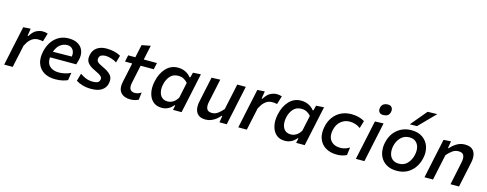

<svg xmlns="http://www.w3.org/2000/svg" viewBox="-27 -1545 5896 2324"><g transform="rotate(15 2921.0 -383.0)"><path d="M24 0Q35.5 -54.5 46.5 -105Q57 -155.5 70 -218L80.5 -267.5Q91.5 -318 104 -376.5Q116 -434.5 129.5 -497L221.5 -503L207 -410.5H217Q255.5 -472.5 296.5 -491Q337.5 -509.5 372 -509.5Q389 -509.5 406 -506.5Q423 -503.5 436 -499L404.5 -394.5Q385.5 -398.5 370 -399.8Q354.5 -401 337.5 -401Q318 -401 293.8 -392.5Q269.5 -384 243.2 -358.2Q217 -332.5 191 -281L176.5 -212.5Q164 -155 153.2 -104.8Q142.5 -54.5 131 0Z M666 11.5Q580 11.5 522.5 -23.5Q465 -58.5 442 -122.5Q429 -158 429 -201Q429 -234 437 -272Q452 -343.5 488.2 -397Q524.5 -450.5 578 -479.8Q631.5 -509 698.5 -509Q772 -509 818.5 -480Q865 -451 881.5 -400.5Q890 -375 890 -345.5Q890 -317.5 882 -285.5Q875 -256.5 865.5 -229H537.5Q536.5 -218 536.5 -207.5Q536.5 -151 571 -118Q612 -79 687 -79Q721.5 -79 762 -88Q802.5 -97 835 -115L820 -19.5Q801 -8.5 758.8 1.5Q716.5 11.5 666 11.5ZM700 -426.5Q655 -426.5 615 -396.2Q575 -366 553.5 -303L789.5 -306Q791.5 -319 791.5 -330.5Q791.5 -365.5 774 -391.5Q750 -426.5 700 -426.5Z M1115.5 11.5Q1053.5 11.5 1005 -3.2Q956.5 -18 924.5 -39L951.5 -134.5Q983 -111 1023.2 -94.5Q1063.5 -78 1113 -78Q1144.5 -78 1167.5 -86.2Q1190.5 -94.5 1197.5 -122.5Q1199.5 -129.5 1199.5 -136Q1199.5 -154.5 1183.5 -169.5Q1161.5 -189.5 1101 -217Q1036 -246 1008.5 -284Q990 -309.5 990 -345.5Q990 -363 994.5 -383Q1007.5 -444.5 1054.5 -476.8Q1101.5 -509 1173 -509Q1227.5 -509 1273.8 -497Q1320 -485 1350.5 -466.5L1324.5 -375Q1294.5 -397 1253 -408.8Q1211.5 -420.5 1183 -420.5Q1159 -420.5 1134.5 -411.5Q1110 -402.5 1103 -370Q1101.5 -363.5 1101.5 -357Q1101.5 -341 1112 -327Q1126.5 -308 1181 -283.5Q1252 -252.5 1286.5 -214.5Q1311.5 -187 1311.5 -144Q1311.5 -127.5 1307.5 -108.5Q1296 -53.5 1248.8 -21Q1201.5 11.5 1115.5 11.5Z M1607.5 12Q1527 12 1486.5 -33.5Q1459 -64.5 1459 -116Q1459 -140.5 1465 -169Q1479 -234 1491.5 -293Q1504 -352 1517 -414.5H1427L1444.5 -497H1534.5Q1543.5 -540.5 1551.8 -578.8Q1560 -617 1569 -658.5L1679 -679.5Q1668.5 -630 1659.5 -588.5Q1650.5 -547 1640 -497H1805L1787.5 -414.5H1622.5L1575 -189Q1570 -165.5 1570 -146.5Q1570 -120.5 1580 -105Q1597.5 -78 1639 -78Q1657.5 -78 1678 -84.2Q1698.5 -90.5 1718.5 -105L1708 -12.5Q1693 -2.5 1663.8 4.8Q1634.5 12 1607.5 12Z M2139.5 0Q2142 -10 2144 -20.5L2152 -59H2143Q2112.5 -22 2076 -5Q2039.5 12 2001.5 12Q1929.5 12 1887.2 -28Q1845 -68 1832 -133Q1826 -162 1826 -193Q1826 -231.5 1835 -273Q1857.5 -380 1918.2 -444.8Q1979 -509.5 2069 -509.5Q2120.5 -509.5 2163 -488.2Q2205.5 -467 2230 -433.5H2240L2256.5 -497L2354.5 -503Q2341.5 -443 2329.5 -386.2Q2317.5 -329.5 2304.5 -268L2252.5 -25.5Q2249.5 -12.5 2247 0ZM2049.5 -81.5Q2084 -81.5 2117 -101.2Q2150 -121 2174.5 -163L2215.5 -358Q2194 -383.5 2164.8 -399.2Q2135.5 -415 2096.5 -415Q2032 -415 1994.2 -372Q1956.5 -329 1943 -264Q1937.5 -237 1937.5 -212.5Q1937.5 -192.5 1941 -174Q1948.5 -132.5 1975.5 -107Q2002.5 -81.5 2049.5 -81.5Z M2549 12Q2467.5 12 2435.5 -40.5Q2415.5 -73 2415.5 -120.5Q2415.5 -148.5 2422.5 -181.5Q2427 -202.5 2431.5 -223.5Q2435.5 -244 2441.5 -272Q2456 -338.5 2467 -391Q2478 -443 2489.5 -497L2597.5 -501Q2586 -446.5 2575 -394Q2563.5 -341.5 2551.5 -283.5L2535 -206Q2529.5 -181 2529.5 -160.5Q2529.5 -135.5 2538 -117.5Q2552.5 -85.5 2603.5 -85.5Q2644 -85.5 2677.5 -110.2Q2711 -135 2742.5 -172L2766 -283.5Q2778.5 -341 2789.5 -392Q2800 -443 2811.5 -497H2918.5Q2907 -443 2896 -390.5Q2885 -338 2870.5 -271.5L2859.5 -218Q2846 -156 2835.2 -105.2Q2824.5 -54.5 2813 0H2721.5L2735 -82H2725Q2707 -58.5 2680 -37Q2653 -15.5 2619.2 -1.8Q2585.5 12 2549 12Z M2957.5 0Q2969 -54.5 2980 -105Q2990.5 -155.5 3003.5 -218L3014 -267.5Q3025 -318 3037.5 -376.5Q3049.5 -434.5 3063 -497L3155 -503L3140.5 -410.5H3150.5Q3189 -472.5 3230 -491Q3271 -509.5 3305.5 -509.5Q3322.5 -509.5 3339.5 -506.5Q3356.5 -503.5 3369.5 -499L3338 -394.5Q3319 -398.5 3303.5 -399.8Q3288 -401 3271 -401Q3251.5 -401 3227.2 -392.5Q3203 -384 3176.8 -358.2Q3150.5 -332.5 3124.5 -281L3110 -212.5Q3097.5 -155 3086.8 -104.8Q3076 -54.5 3064.5 0Z M3682.5 0Q3685 -10 3687 -20.5L3695 -59H3686Q3655.5 -22 3619 -5Q3582.5 12 3544.5 12Q3472.5 12 3430.2 -28Q3388 -68 3375 -133Q3369 -162 3369 -193Q3369 -231.5 3378 -273Q3400.5 -380 3461.2 -444.8Q3522 -509.5 3612 -509.5Q3663.5 -509.5 3706 -488.2Q3748.5 -467 3773 -433.5H3783L3799.5 -497L3897.5 -503Q3884.5 -443 3872.5 -386.2Q3860.5 -329.5 3847.5 -268L3795.5 -25.5Q3792.5 -12.5 3790 0ZM3592.5 -81.5Q3627 -81.5 3660 -101.2Q3693 -121 3717.5 -163L3758.5 -358Q3737 -383.5 3707.8 -399.2Q3678.5 -415 3639.5 -415Q3575 -415 3537.2 -372Q3499.5 -329 3486 -264Q3480.5 -237 3480.5 -212.5Q3480.5 -192.5 3484 -174Q3491.5 -132.5 3518.5 -107Q3545.5 -81.5 3592.5 -81.5Z M4195.5 10.5Q4108.5 10.5 4050.2 -25.8Q3992 -62 3969 -127Q3955.5 -164 3955.5 -207Q3955.5 -240.5 3963.5 -277.5Q3977.5 -346.5 4015.2 -398.8Q4053 -451 4110.5 -480Q4168 -509 4241.5 -509Q4336.5 -509 4407.5 -467L4379.5 -372.5Q4344 -398 4310.8 -407.2Q4277.5 -416.5 4244.5 -416.5Q4182.5 -416.5 4134.8 -377.5Q4087 -338.5 4071 -266Q4065 -238.5 4065 -214.5Q4065 -163.5 4093 -129.5Q4134 -80 4214 -80Q4245 -80 4273.8 -89.2Q4302.5 -98.5 4328 -115L4315.5 -17.5Q4295.5 -6 4264 2.2Q4232.5 10.5 4195.5 10.5Z M4431 0Q4442.5 -54.5 4453.2 -105.2Q4464 -156 4477.5 -218L4488 -267.5Q4502.5 -337.5 4514 -390.5Q4525 -443 4536.5 -497L4644 -500.5Q4632.5 -444.5 4621.2 -391.8Q4610 -339 4594.5 -267.5L4584 -218Q4571 -156 4560.5 -105.5Q4549.5 -54.5 4538 0ZM4610.5 -598Q4578 -598 4562 -618Q4550.5 -632 4550.5 -653Q4550.5 -663 4553 -674Q4560 -707.5 4583.2 -721.8Q4606.5 -736 4639 -736Q4671 -736 4687 -714.5Q4698 -699 4698 -678.5Q4698 -669.5 4696 -660Q4688.5 -624.5 4666 -611.2Q4643.5 -598 4610.5 -598Z M4944.5 12Q4876.5 12 4828.5 -12Q4780.5 -36 4752.2 -76.8Q4724 -117.5 4716 -169Q4712.5 -191 4712.5 -213.5Q4712.5 -244 4719 -275.5Q4742 -386.5 4816.5 -448Q4891 -509.5 4992.5 -509.5Q5080.5 -509.5 5136.2 -469Q5192 -428.5 5213 -363Q5224.5 -326 5224.5 -286.5Q5224.5 -255.5 5217.5 -223Q5195 -116.5 5123.2 -52.2Q5051.5 12 4944.5 12ZM4948 -78Q5013.5 -78 5054.8 -123.5Q5096 -169 5109.5 -234Q5115.5 -261 5115.5 -286Q5115.5 -307.5 5111 -327Q5101 -369 5071 -394.2Q5041 -419.5 4991.5 -419.5Q4926.5 -419.5 4883.5 -375.2Q4840.5 -331 4826.5 -264Q4821.5 -238.5 4821.5 -215Q4821.5 -193 4826 -172.5Q4835.5 -130 4866 -104Q4896.5 -78 4948 -78ZM4953.5 -573Q4996.5 -624.5 5038.2 -674.5Q5080 -724.5 5122.5 -775L5243 -778Q5192 -725.5 5142 -675Q5092 -624 5043 -574Z M5291 0Q5302.5 -54.5 5313.5 -106Q5324.5 -157 5337 -218L5347.5 -268Q5358.5 -318 5371 -376.5Q5383 -434.5 5396.5 -497L5488.5 -503L5474.5 -416H5484.5Q5511.5 -450.5 5559 -480Q5606.5 -509.5 5664 -509.5Q5745.5 -509.5 5778 -457.5Q5798 -425 5798 -377.5Q5798 -349.5 5791 -316.5Q5786.5 -295.5 5781.2 -271Q5776 -246.5 5770 -218Q5757 -156.5 5746 -105.5Q5735 -54.5 5723.5 0H5617Q5628.5 -55 5639 -105Q5649.5 -155 5661.5 -212.5L5677.5 -290Q5683 -315.5 5683 -336Q5683 -361 5675 -378.5Q5660 -410.5 5609 -410.5Q5566.5 -410.5 5532.2 -385.5Q5498 -360.5 5466.5 -324L5443 -213Q5430.5 -155 5420 -104.8Q5409.5 -54.5 5398 0Z"/></g></svg>

Font: Heraclito Medium
Style: Italic
Weight: 500
Italic angle: -12°
Designer: Kostas Bartsokas (font) & Cristiano Sobral (main changes)
Foundry: Kostas Bartsokas (font) & Cristiano Sobral (main changes)
Version: Version 1.00;July 8, 2020;FontCreator 13.0.0.2655 64-bit